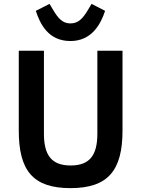

<svg xmlns="http://www.w3.org/2000/svg" viewBox="-20 -960 730 992"><path d="M344 -748C455 -748 501 -837 523 -904L453 -940L434 -908C408 -865 385 -839 344 -839C303 -839 281 -865 255 -908L236 -940L165 -904C187 -837 229 -748 344 -748ZM77 -698V-286C77 -81 148 12 344 12C540 12 613 -81 613 -286V-698H483V-269C483 -160 445 -105 345 -105C245 -105 207 -160 207 -269V-698Z"/></svg>

Font: Braiins Sans SemiBold
Style: Regular
Weight: 600
Designer: Mike Abbink, Paul van der Laan, Pieter van Rosmalen, Jiri Chlebus, Lubos Buracinsky
Foundry: Bold Monday, Sudetype
Version: Version 1.000;hotconv 1.0.109;makeotfexe 2.5.65596